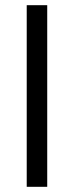

<svg xmlns="http://www.w3.org/2000/svg" viewBox="-20 -720 285 740"><path d="M83 0V-700H162V0Z"/></svg>

Font: Space Grotesk
Style: Regular
Weight: 400
Designer: Florian Karsten
Foundry: Florian Karsten
Version: Version 2.000